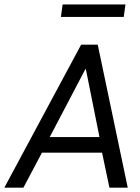

<svg xmlns="http://www.w3.org/2000/svg" viewBox="-52 -866 644 886"><path d="M537.5 0H453L419 -161.5H141.5L56 0H-32L322.5 -660H399ZM407 -233.5 344 -548H342.5L177.5 -233.5ZM519 -788H229L237 -845.5H527Z"/></svg>

Font: Lucymar Sans
Style: Italic
Weight: 400
Italic angle: -10°
Foundry: The League of Moveable Type (original font) / Main changes by Cristiano Sobral with portions from Mirco Monsees
Version: Version 2.00;August 30, 2020;FontCreator 13.0.0.2681 64-bit